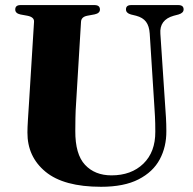

<svg xmlns="http://www.w3.org/2000/svg" viewBox="-20 -720 758 756"><path d="M587.5 -306 569.5 -588Q567.5 -617.5 555 -634.2Q542.5 -651 516 -658L495.5 -663Q476 -668.5 476 -683Q476 -700 496.5 -700H682Q703 -700 703 -683Q703 -669 683 -663L664 -658Q607 -642 611.5 -586.5L630 -309Q632 -282.5 633.5 -256.8Q635 -231 635 -204Q635.5 -142 609 -92.5Q582.5 -43 525.5 -13.8Q468.5 15.5 378 15.5Q231 15.5 159.2 -43.8Q87.5 -103 88 -198.5Q88 -216.5 90 -249Q92 -281.5 94.5 -319L114 -634Q115.5 -652.5 88 -658L60.5 -663Q40 -667.5 40 -682.5Q40 -700 61 -700H352Q373.5 -700 373.5 -682.5Q373.5 -668 353 -663.5L323.5 -658Q300 -653.5 299 -634L280 -320Q277.5 -284.5 277 -255Q276.5 -225.5 276.5 -204.5Q276 -112.5 314.8 -71Q353.5 -29.5 419 -29.5Q497 -29.5 544.5 -75.5Q592 -121.5 591.5 -201.5Q591.5 -237.5 590.2 -261.2Q589 -285 587.5 -306Z"/></svg>

Font: Fraunces 72pt S000
Style: Bold
Weight: 700
Version: Version 1.000; ttfautohint (v1.8.3)